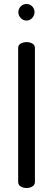

<svg xmlns="http://www.w3.org/2000/svg" viewBox="-20 -942 266 962"><path d="M71 -30V-702Q71 -716 83.5 -723.5Q96 -731 113 -731Q130 -731 142.5 -723.5Q155 -716 155 -702V-30Q155 -16 142.5 -8Q130 0 113 0Q96 0 83.5 -8Q71 -16 71 -30ZM113 -839Q96 -839 84 -851.5Q72 -864 72 -881Q72 -898 84 -910Q96 -922 113 -922Q130 -922 141.5 -910Q153 -898 153 -881Q153 -864 141 -851.5Q129 -839 113 -839Z"/></svg>

Font: Dosis
Style: Medium
Weight: 500
Designer: Edgar Tolentino, Pablo Impallari, Igino Marini
Foundry: Edgar Tolentino, Pablo Impallari, Igino Marini
Version: Version 1.007